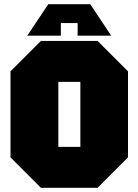

<svg xmlns="http://www.w3.org/2000/svg" viewBox="-20 -895 660 915"><path d="M30 -145V-555L175 -700H445L590 -555V-145L445 0H175ZM258 -505V-195H363V-505ZM270 -725H110L210 -875H410L510 -725H350V-785H270Z"/></svg>

Font: Tektur SemiCondensed Black
Style: Regular
Weight: 900
Width: 4
Designer: Adam Jagosz
Foundry: Adam Jagosz
Version: Version 1.005;gftools[0.9.30]